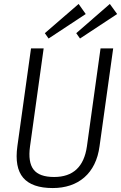

<svg xmlns="http://www.w3.org/2000/svg" viewBox="-20 -945 613 972"><path d="M247 7Q142 7 97.5 -45Q53 -97 68 -205L137 -700H201L132 -204Q121 -124 150 -86.5Q179 -49 254 -49Q398 -49 420 -204L489 -700H553L484 -205Q477 -153 457.5 -113.5Q438 -74 407 -47Q376 -20 335.5 -6.5Q295 7 247 7ZM414 -874 226 -750 207 -777 378 -925ZM573 -874 385 -750 366 -777 536 -925Z"/></svg>

Font: Pathway Extreme SemiCondensed ExtraLight
Style: Italic
Weight: 250
Width: 4
Italic angle: -8°
Version: Version 1.001;gftools[0.9.26]